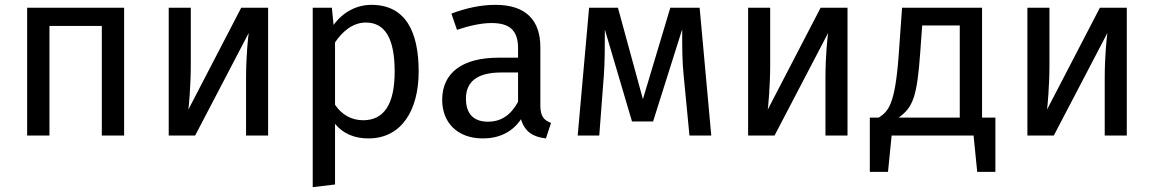

<svg xmlns="http://www.w3.org/2000/svg" viewBox="-20 -559 4760 792"><path d="M92 -527V0H184V-452H400V0H492V-527Z M785 0 1006 -423C1004 -411 995 -331 995 -238V0H1086V-527H975L757 -107C759 -120 767 -207 767 -289V-527H676V0Z M1270 213 1362 202V-48C1396 -7 1443 12 1500 12C1636 12 1707 -104 1707 -264C1707 -430 1652 -539 1512 -539C1452 -539 1395 -510 1356 -456L1349 -527H1270ZM1362 -384C1390 -426 1433 -466 1489 -466C1568 -466 1608 -401 1608 -264C1608 -126 1562 -63 1478 -63C1430 -63 1389 -86 1362 -127Z M1804 -147C1804 -53 1867 12 1972 12C2036 12 2092 -12 2129 -67C2145 -15 2179 6 2232 12L2253 -52C2226 -62 2209 -77 2209 -123V-364C2209 -474 2151 -539 2024 -539C1965 -539 1907 -527 1842 -503L1865 -436C1919 -454 1968 -464 2007 -464C2080 -464 2117 -436 2117 -360V-321H2036C1889 -321 1804 -260 1804 -147ZM1902 -152C1902 -224 1951 -260 2048 -260H2117V-139C2087 -84 2047 -57 1993 -57C1933 -57 1902 -90 1902 -152Z M2363 0H2452L2471 -250C2475 -305 2475 -371 2475 -437L2587 -58H2674L2794 -438C2794 -359 2794 -307 2800 -249L2824 0H2914L2866 -527H2745L2632 -150L2529 -527H2410Z M3175 0 3396 -423C3394 -411 3385 -331 3385 -238V0H3476V-527H3365L3147 -107C3149 -120 3157 -207 3157 -289V-527H3066V0Z M3643 150 3658 0H3996L4011 150H4086V-74H4031V-527H3701L3687 -331C3672 -125 3644 -100 3605 -74H3568V150ZM3776 -343 3784 -454H3939V-74H3687C3746 -116 3763 -160 3776 -343Z M4327 0 4548 -423C4546 -411 4537 -331 4537 -238V0H4628V-527H4517L4299 -107C4301 -120 4309 -207 4309 -289V-527H4218V0Z"/></svg>

Font: FiraGO Unicode
Style: Regular
Weight: 400
Designer: bBox Type
Foundry: bBox Type GmbH
Version: Version 1.001;PS 001.001;hotconv 1.0.88;makeotf.lib2.5.64775